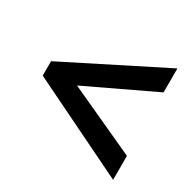

<svg xmlns="http://www.w3.org/2000/svg" viewBox="-114 -716 719 715"><g transform="rotate(30 245.5 -358.5)"><path d="M455 -119 34 -324V-386L455 -598V-495L163 -356L455 -222Z"/></g></svg>

Font: Noto Sans Myanmar Condensed SemiBold
Style: Regular
Weight: 600
Width: 3
Designer: Monotype Design Team
Foundry: Monotype Imaging Inc.
Version: Version 2.107; ttfautohint (v1.8.4.7-5d5b)